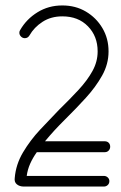

<svg xmlns="http://www.w3.org/2000/svg" viewBox="-20 -684 443 704"><path d="M361 -39Q369 -39 375 -33.5Q381 -28 381 -20Q381 -11 375 -5.5Q369 0 361 0H67Q52 0 42 -8Q32 -16 34 -31Q38 -81 64.5 -125.5Q91 -170 127.5 -209Q164 -248 196 -281Q235 -319 267.5 -354Q300 -389 319 -423.5Q338 -458 338 -495V-496Q338 -551 302.5 -587.5Q267 -624 209 -624H208Q167 -624 136 -604Q105 -584 88 -554Q82 -544 71 -544Q63 -544 57 -550Q51 -556 51 -564Q51 -570 54 -574Q77 -614 117.5 -639Q158 -664 208 -664H209Q257 -664 295 -641.5Q333 -619 355.5 -581Q378 -543 378 -496V-495Q378 -449 354.5 -407Q331 -365 294.5 -325Q258 -285 218 -245.5Q178 -206 145 -166H364Q373 -166 378.5 -160.5Q384 -155 384 -146Q384 -138 378.5 -132Q373 -126 364 -126H115Q100 -105 90.5 -83.5Q81 -62 78 -39Z"/></svg>

Font: Libertine Sup Light
Style: Regular
Weight: 300
Designer: Bastien Sozeau
Foundry: NBR — Bastien Sozeau
Version: Version 2.003; ttfautohint (v1.8.4.7-5d5b);gftools[0.9.33]